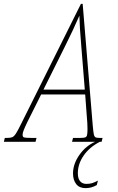

<svg xmlns="http://www.w3.org/2000/svg" viewBox="-78 -734 609 994"><path d="M453 -20 448 0H295L300 -20H336Q355 -20 362.5 -22.5Q370 -25 372.5 -34Q375 -43 375 -66Q375 -95 371 -137L363 -245H135L64 -103Q50 -74 44.5 -59.5Q39 -45 39 -36Q39 -25 46.5 -22.5Q54 -20 85 -20H111L106 0H-58L-53 -20H-41Q-23 -20 -14 -24Q-5 -28 5 -43.5Q15 -59 34 -98L341 -714H350L402 -86Q405 -52 407.5 -39.5Q410 -27 416 -23.5Q422 -20 438 -20ZM361 -270 343 -493Q334 -597 333 -653Q303 -583 258 -493L147 -270ZM300 164Q300 115 333 68Q366 21 415 0H439Q385 28 355 71.5Q325 115 325 163Q325 190 336.5 204Q348 218 369 218Q387 218 399.5 214Q412 210 429 201L423 224Q396 240 365 240Q333 240 316.5 219Q300 198 300 164Z"/></svg>

Font: Noto Serif CondThin
Style: Italic
Weight: 250
Width: 3
Italic angle: -12°
Designer: Monotype Design Team
Foundry: Monotype Imaging Inc.
Version: Version 1.001